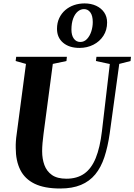

<svg xmlns="http://www.w3.org/2000/svg" viewBox="-20 -1068 769 1098"><path d="M662 -702.5 607.5 -305.5Q596.5 -228.5 577 -169.5Q557.5 -110.5 524.8 -70.8Q492 -31 442.8 -10.5Q393.5 10 324.5 10Q234 10 178 -17.2Q122 -44.5 96 -96.5Q70 -148.5 70 -222Q69.5 -240 70.8 -259.2Q72 -278.5 75 -298.5L128.5 -702.5L69.5 -719L72.5 -743H362.5L360 -719L282 -702.5L229 -302.5Q225.5 -275.5 223.2 -250.2Q221 -225 221 -203Q221 -159.5 234 -124Q247 -88.5 277.2 -67.2Q307.5 -46 360 -46Q420.5 -46 461.8 -75Q503 -104 527.5 -164.2Q552 -224.5 563 -318L608 -702L528.5 -719L531.5 -743H729L726.5 -719ZM434.5 -794Q376 -794 341 -823.5Q306 -853 306 -903Q306 -937.5 318.8 -964.5Q331.5 -991.5 353.2 -1010.2Q375 -1029 403.5 -1038.8Q432 -1048.5 463.5 -1048.5Q500.5 -1048.5 529.8 -1035Q559 -1021.5 575.8 -997Q592.5 -972.5 592.5 -939.5Q592.5 -896 571.2 -863.2Q550 -830.5 514 -812.2Q478 -794 434.5 -794ZM439 -828Q461.5 -828 477.5 -845Q493.5 -862 502 -888Q510.5 -914 510.5 -942Q510.5 -978.5 496.5 -997.2Q482.5 -1016 460.5 -1016Q441 -1016 424.5 -1002Q408 -988 398.2 -961.5Q388.5 -935 388.5 -898.5Q388.5 -866 402.2 -847Q416 -828 439 -828Z"/></svg>

Font: Merriweather 120pt
Style: Bold Italic
Weight: 700
Italic angle: -7.8°
Version: Version 2.101